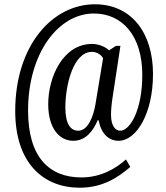

<svg xmlns="http://www.w3.org/2000/svg" viewBox="-20 -734 774 896"><path d="M352 142C458 142 530 95 588 45L568 10C521 52 451 94 360 94C210 94 111 0 111 -218C111 -488 254 -671 418 -671C550 -671 644 -568 644 -385C644 -218 586 -124 541 -124C520 -124 498 -144 498 -199C498 -217 500 -245 505 -277L542 -520H521L489 -499C474 -514 442 -529 410 -529C273 -529 205 -373 205 -248C205 -134 258 -77 322 -77C379 -77 414 -121 436 -173H440C453 -108 488 -77 534 -77C614 -77 694 -200 694 -389C694 -581 593 -714 423 -714C223 -714 51 -520 51 -216C51 27 182 142 352 142ZM345 -124C309 -124 285 -156 285 -233C285 -334 321 -492 409 -492C432 -492 453 -478 461 -462L425 -245C416 -192 391 -124 345 -124Z"/></svg>

Font: Noto Serif Ethiopic ExtraCondensed Medium
Style: Regular
Weight: 500
Width: 2
Designer: Monotype Design Team
Foundry: Monotype Imaging Inc.
Version: Version 2.102